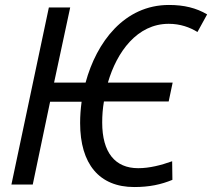

<svg xmlns="http://www.w3.org/2000/svg" viewBox="-20 -744 855 774"><path d="M521 10C582 10 629 0 675 -19L674 -94C629 -78 583 -66 537 -66C444 -66 392 -129 392 -250C392 -278 394 -306 399 -335H660L676 -411H415C451 -535 533 -648 660 -648C707 -648 745 -634 776 -615L815 -686C771 -712 722 -724 661 -724C481 -724 369 -574 325 -411H198L263 -714H177L26 0H112L182 -334H309C305 -304 303 -276 303 -248C303 -83 380 10 521 10Z"/></svg>

Font: Noto Sans SemiCondensed
Style: Italic
Weight: 400
Width: 4
Italic angle: -12°
Designer: Monotype Design Team
Foundry: Monotype Imaging Inc.
Version: Version 2.013